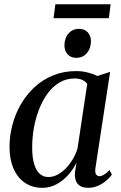

<svg xmlns="http://www.w3.org/2000/svg" viewBox="-20 -868 568 898"><path d="M426.5 -83Q423.5 -61 429.2 -52.5Q435 -44 445.5 -44Q455 -44 466.8 -51Q478.5 -58 492 -72.5L503.5 -51.5Q496.5 -41.5 481 -26.8Q465.5 -12 442.5 -0.8Q419.5 10.5 391 10.5Q359 10.5 343.2 -8.5Q327.5 -27.5 330.5 -61.5L338 -108Q323.5 -77.5 299.8 -50.5Q276 -23.5 245 -6.5Q214 10.5 178 10.5Q131.5 10.5 97 -12.8Q62.5 -36 43.5 -79Q24.5 -122 24.5 -181.5Q24.5 -232 37.8 -283Q51 -334 77 -379.2Q103 -424.5 140.8 -459.8Q178.5 -495 227.8 -515.2Q277 -535.5 336.5 -535.5Q363.5 -535.5 389 -529.2Q414.5 -523 435.5 -512.5L495 -532ZM388 -475.5Q380 -487 365.2 -494Q350.5 -501 330 -501Q289.5 -501 257.5 -481.8Q225.5 -462.5 201.8 -429.5Q178 -396.5 162 -354.8Q146 -313 138.2 -267.8Q130.5 -222.5 130.5 -179Q130.5 -130.5 140 -99.8Q149.5 -69 166.5 -54.5Q183.5 -40 205.5 -40Q227.5 -40 248 -50.5Q268.5 -61 286.8 -79.5Q305 -98 319.5 -122Q334 -146 342.5 -173ZM336.5 -597.5Q311 -597.5 296 -614.2Q281 -631 281.5 -655.5Q281.5 -690 300.5 -711.5Q319.5 -733 349.5 -733Q376.5 -733 391 -716.2Q405.5 -699.5 405.5 -676Q405 -641.5 386.2 -619.5Q367.5 -597.5 336.5 -597.5ZM239 -848H497.5L489 -783H230.5Z"/></svg>

Font: Merriweather 96pt
Style: Italic
Weight: 400
Italic angle: -7.8°
Version: Version 2.101